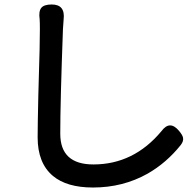

<svg xmlns="http://www.w3.org/2000/svg" viewBox="-20 -792 868 857"><path d="M395 45Q278 45 216 -7Q148 -64 148 -179Q148 -230 151 -363Q152 -413 153 -437Q158 -590 158 -662Q158 -692 157 -706Q152 -741 164 -756.5Q176 -772 211 -772Q272 -772 264 -705Q262 -675 261 -662Q249 -338 249 -195Q249 -58 397 -58Q577 -58 701 -207Q738 -257 779 -208Q795 -189 797 -177Q800 -162 787 -145Q723 -65 639 -17Q529 45 395 45Z"/></svg>

Font: GenSenRounded JP M
Style: Regular
Weight: 500
Version: Version 1.501;PS 1;hotconv 16.6.51;makeotf.lib2.5.65220